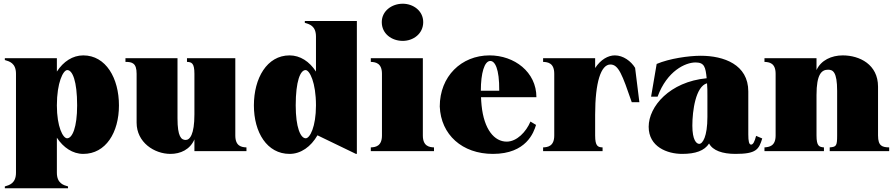

<svg xmlns="http://www.w3.org/2000/svg" viewBox="-20 -813 4807 1033"><path d="M6 190V200H346V190C322 183 286 174 286 116V-72C321 -19 371 15 428 15C549 15 620 -100 620 -246C620 -392 550 -515 428 -515C371 -515 321 -482 286 -428V-500H6V-490C30 -483 66 -474 66 -416V116C66 174 30 183 6 190ZM341 -69C319 -69 286 -130 286 -246C286 -369 320 -436 342 -436C370 -436 395 -377 395 -246C395 -127 369 -69 341 -69Z M897 15C951 15 1002 -8 1026 -63V0H1306V-20C1280 -21 1246 -26 1246 -84V-500H986V-480C1011 -479 1026 -474 1026 -416V-198C1026 -88 1001 -60 979 -60C955 -60 935 -78 935 -176V-500H655V-480C691 -480 715 -474 715 -416V-153C715 -47 810 15 897 15Z M1538 15C1599 15 1653 -24 1688 -85L1895 15H1900V-700H1620V-690C1645 -683 1680 -674 1680 -616V-428C1645 -482 1595 -515 1538 -515C1416 -515 1346 -392 1346 -246C1346 -100 1417 15 1538 15ZM1625 -69C1597 -69 1571 -127 1571 -246C1571 -377 1596 -436 1624 -436C1646 -436 1680 -369 1680 -246C1680 -130 1647 -69 1625 -69Z M1975 -20V0H2315V-20C2290 -21 2255 -26 2255 -84V-500H1975V-480C2000 -479 2035 -474 2035 -416V-84C2035 -26 2000 -21 1975 -20ZM2257 -694C2257 -755 2203 -793 2147 -793C2088 -793 2034 -754 2034 -694C2034 -631 2088 -593 2147 -593C2203 -593 2257 -631 2257 -694Z M2632 15C2812 15 2852 -101 2864 -141L2834 -159C2811 -104 2761 -51 2706 -51C2640 -51 2584 -116 2571 -246C2570 -261 2568 -276 2568 -290H2866C2866 -426 2747 -515 2614 -515C2462 -515 2346 -402 2346 -240C2352 -88 2467 15 2632 15ZM2567 -325C2567 -419 2586 -485 2618 -485C2642 -485 2667 -446 2666 -325Z M3182 -84V-196C3182 -370 3213 -466 3264 -466C3308 -466 3328 -411 3379 -263H3420L3397 -448C3375 -484 3333 -515 3288 -515C3252 -515 3212 -493 3182 -447V-500H2902V-480C2928 -479 2962 -474 2962 -416V-84C2962 -26 2927 -21 2902 -20V0H3222V-20C3197 -21 3182 -26 3182 -84Z M3650 15C3722 15 3770 -2 3795 -41C3815 -3 3867 15 3937 15C4049 15 4063 -9 4081 -68L4048 -82C4040 -51 4032 -35 4021 -35C4010 -35 4006 -53 4006 -90V-321C4006 -466 3874 -513 3750 -513C3685 -513 3581 -498 3513 -469L3483 -293H3518C3569 -432 3668 -477 3722 -477C3770 -477 3776 -452 3782 -392C3583 -373 3470 -240 3470 -131C3470 -23 3570 15 3650 15ZM3742 -39C3727 -39 3705 -59 3705 -137C3705 -218 3723 -348 3784 -365C3786 -345 3786 -322 3786 -296V-184C3786 -77 3760 -39 3742 -39Z M4704 -84V-347C4704 -466 4605 -515 4514 -515C4454 -515 4397 -489 4373 -436V-500H4093V-480C4119 -479 4153 -474 4153 -416V-84C4153 -26 4118 -22 4093 -20V0H4413V-20C4388 -22 4373 -26 4373 -84V-302C4373 -413 4400 -438 4435 -438C4461 -438 4484 -427 4484 -324V-84C4484 -27 4479 -23 4444 -20V0H4764V-20C4728 -21 4704 -26 4704 -84Z"/></svg>

Font: Sprat Condensed Black
Style: Regular
Weight: 900
Designer: Ethan Nakache
Foundry: Collletttivo
Version: Version 2.000;Glyphs 3.2 (3217)